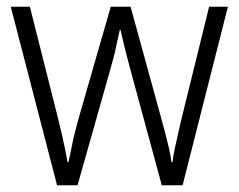

<svg xmlns="http://www.w3.org/2000/svg" viewBox="-20 -552 711 572"><path d="M367 -350Q363 -365 359 -380.5Q355 -396 351.5 -410Q348 -424 345 -437.5Q342 -451 339 -463H337Q334 -451 331 -437Q328 -423 325 -408.5Q322 -394 318 -379.5Q314 -365 310 -350L211 0H150L12 -532H69L151 -207Q158 -180 163.5 -155.5Q169 -131 173.5 -109.5Q178 -88 181 -69H184Q187 -81 190 -96.5Q193 -112 196.5 -129Q200 -146 205 -164.5Q210 -183 215 -202L310 -532H369L460 -201Q466 -179 472 -156.5Q478 -134 483 -112Q488 -90 491 -69H494Q496 -87 500 -106Q504 -125 509 -147Q514 -169 520 -195L603 -532H659L524 0H462Z"/></svg>

Font: Noto Sans Thai SemiCondensed Light
Style: Regular
Weight: 300
Width: 4
Designer: Monotype Design Team
Foundry: Monotype Imaging Inc.
Version: Version 2.001